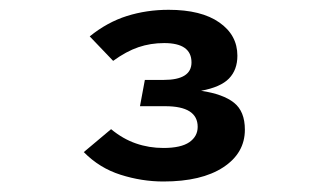

<svg xmlns="http://www.w3.org/2000/svg" viewBox="-20 -678 655 382"><path d="M315.4 -658.5Q380.5 -658.5 416.4 -633.3Q452.3 -608.2 452.3 -567.2Q452.3 -539 435.6 -521.8Q419 -504.6 380 -497.4Q424.1 -490.8 445.6 -473.6Q467.2 -456.4 467.2 -420Q467.2 -373.3 424.1 -345.1Q381 -316.9 305.1 -316.9Q262.1 -316.9 220 -330.3Q177.9 -343.6 146.7 -375.4L201 -421Q224.6 -401.5 250.5 -392.6Q276.4 -383.6 305.1 -383.6Q340 -383.6 356.7 -395.1Q373.3 -406.7 373.3 -425.6Q373.3 -466.7 308.7 -466.7H258.5L268.2 -519H305.6Q361 -519 361 -553.8Q361 -592.3 306.7 -592.3Q279.5 -592.3 255.4 -584.1Q231.3 -575.9 205.1 -556.9L158.5 -605.6Q193.3 -633.8 232.6 -646.2Q271.8 -658.5 315.4 -658.5Z"/></svg>

Font: Fira Code Medium
Style: Regular
Weight: 500
Designer: Carrois Corporate, Edenspiekermann AG, Nikita Prokopov
Foundry: Carrois Corporate, Edenspiekermann AG, Nikita Prokopov
Version: Version 6.002